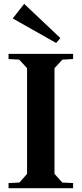

<svg xmlns="http://www.w3.org/2000/svg" viewBox="-20 -988 429 1008"><path d="M363.8 -705.1V-678.2L307.1 -674.8L266.1 -629.9V-75.2L307.1 -29.8L363.8 -26.9V0H24.9V-26.9L82 -29.8L122.1 -75.2V-629.9L81.1 -674.8L24.9 -678.2V-705.1ZM46.9 -891.1 274.9 -762.2 296.9 -788.1 106.9 -967.8Z"/></svg>

Font: Ortica Angular Bold
Style: Regular
Weight: 700
Designer: Benedetta Bovani
Foundry: Collletttivo
Version: Version 2.000;Glyphs 3.1.2 (3151)